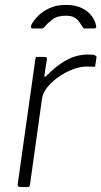

<svg xmlns="http://www.w3.org/2000/svg" viewBox="-20 -762 413 782"><path d="M62 0Q57 0 54 -3.5Q51 -7 52 -11L124 -521Q125 -527 126.5 -528.5Q128 -530 132 -530H162Q167 -530 169.5 -528Q172 -526 171 -520L161 -456Q160 -450 163 -449.5Q166 -449 170 -454Q202 -486 230.5 -505Q259 -524 285.5 -532Q312 -540 338 -540Q358 -540 366 -537Q374 -534 373 -529L368 -495Q368 -492 367.5 -491Q367 -490 365 -490Q359 -490 351 -490.5Q343 -491 331 -491Q308 -491 278 -480Q248 -469 220.5 -450Q193 -431 173.5 -407.5Q154 -384 151 -359L102 -9Q101 -4 99 -2Q97 0 92 0H62ZM115 -646Q108 -646 106.5 -649Q105 -652 107 -659Q115 -676 133 -695Q151 -714 180 -728Q209 -742 249 -742Q288 -742 314.5 -728.5Q341 -715 355 -695Q369 -675 372 -654Q372 -651 370.5 -648.5Q369 -646 363 -646H325Q321 -646 318.5 -649Q316 -652 314 -656Q309 -663 302.5 -673Q296 -683 283.5 -690.5Q271 -698 248 -698Q213 -698 192.5 -682Q172 -666 160 -651Q157 -648 154.5 -647Q152 -646 149 -646Z"/></svg>

Font: Libre Franklin ExtraLight
Style: Italic
Weight: 250
Italic angle: -8°
Designer: Pablo Impallari, Rodrigo Fuenzalida, Nhung Nguyen
Foundry: Impallari Type
Version: Version 3.000